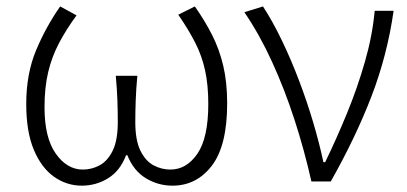

<svg xmlns="http://www.w3.org/2000/svg" viewBox="-20 -567 1273 600"><path d="M235.8 13.2Q188.5 13.2 148.9 -14.6Q109.4 -42.5 85.7 -98.9Q62 -155.3 62 -242.2Q62 -335.9 92.5 -409.2Q123 -482.4 168 -546.9L219.2 -519Q187 -475.1 164.6 -432.6Q142.1 -390.1 130.6 -341.8Q119.1 -293.5 119.1 -231.9Q119.1 -136.7 154.3 -86.9Q189.5 -37.1 238.8 -37.1Q266.6 -37.1 291.5 -50.5Q316.4 -64 332.3 -96.4Q348.1 -128.9 348.1 -186Q348.1 -217.3 346.9 -252.9Q345.7 -288.6 341.8 -330.1H409.2Q405.3 -288.6 404.1 -252.9Q402.8 -217.3 402.8 -186Q402.8 -128.4 418.9 -95.9Q435.1 -63.5 460 -50.3Q484.9 -37.1 512.2 -37.1Q563 -37.1 596.9 -86.7Q630.9 -136.2 630.9 -242.2Q630.9 -301.8 620.8 -347.4Q610.8 -393.1 589.8 -434.1Q568.8 -475.1 537.1 -521L588.9 -546.9Q620.1 -502.4 642.8 -457.8Q665.5 -413.1 677.7 -361.3Q689.9 -309.6 689.9 -244.1Q689.9 -111.8 642.1 -49.3Q594.2 13.2 519 13.2Q474.1 13.2 435.8 -10Q397.5 -33.2 377.9 -82H374Q355.5 -33.2 317.9 -10Q280.3 13.2 235.8 13.2Z M953.1 0Q931.2 -97.7 900.4 -192.6Q869.6 -287.6 830.3 -373.5Q791 -459.5 743.7 -528.8L801.8 -546.9Q832 -500.5 860.6 -441.2Q889.2 -381.8 914.1 -316.4Q939 -251 958.5 -185.3Q978 -119.6 990.7 -60.1H996.1Q1031.2 -132.3 1064.2 -212.6Q1097.2 -293 1120.6 -374.8Q1144 -456.5 1150.9 -533.2H1210Q1190.4 -395 1141.1 -266.6Q1091.8 -138.2 1013.7 0Z"/></svg>

Font: Source Han Sans CN Light
Style: Regular
Weight: 300
Designer: Ryoko NISHIZUKA  (kana, bopomofo & ideographs); Paul D. Hunt (Latin, Greek & Cyrillic); Sandoll Communications , Soo-you
Foundry: Adobe
Version: Version 2.000;hotconv 1.0.107;makeotfexe 2.5.65593